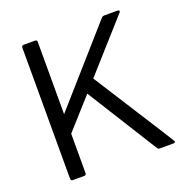

<svg xmlns="http://www.w3.org/2000/svg" viewBox="-130 -856 955 979"><g transform="rotate(-20 347.5 -367.0)"><path d="M647 0H572Q565 0 560 -7L321 -389L174 -225V-11Q174 -1 163 0H101Q91 0 90 -11V-724Q90 -733 101 -734H163Q174 -734 174 -724V-331L525 -729Q531 -734 538 -734H611Q620 -734 620 -727Q620 -724 617 -721L376 -451Q657 -11 657 -8Q657 0 647 0Z"/></g></svg>

Font: YamahaIndonesia935. App
Style: Regular
Weight: 400
Designer: Dalton Maag Ltd
Foundry: Dalton Maag Ltd
Version: Version 1.002; January 01, 2024; Regular/Italic